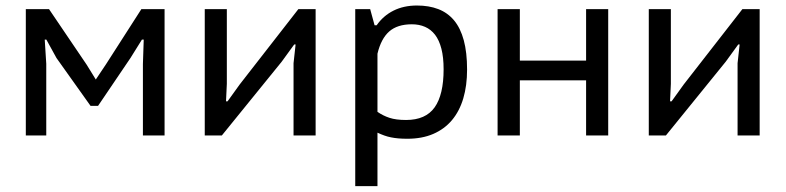

<svg xmlns="http://www.w3.org/2000/svg" viewBox="-20 -479 2778 679"><path d="M485.4 -252.4 488.3 -338.9H481.9L441.4 -273.9L326.7 -104.5H300.3L179.7 -273.9L144 -338.9H138.2L143.6 -253.4V0H71.3V-446.8H153.3L286.6 -250L318.8 -197.8L355 -252L480 -446.8H562V0H485.4Z M1018.1 -255.4 1025.4 -321.8H1020.5L976.1 -260.7L764.6 0H704.1V-446.8H782.2V-182.6L779.3 -120.6H784.7L827.6 -180.2L1035.2 -446.8H1096.2V0H1018.1Z M1236.3 0ZM1236.3 -446.8H1289.1L1304.7 -389.6H1312Q1335.4 -423.3 1371.6 -441.4Q1407.7 -459.5 1454.6 -459.5Q1497.1 -459.5 1530 -446.8Q1563 -434.1 1585.7 -407Q1608.4 -379.9 1620.1 -336.7Q1631.8 -293.5 1631.8 -232.9Q1631.8 -176.3 1618.4 -131.1Q1605 -85.9 1578.4 -54.2Q1551.8 -22.5 1512.2 -5.4Q1472.7 11.7 1420.4 11.7Q1403.3 11.7 1389.4 10.5Q1375.5 9.3 1363 6.8Q1350.6 4.4 1339.1 0.2Q1327.6 -3.9 1314.9 -9.8V179.2H1236.3ZM1436.5 -393.1Q1385.3 -393.1 1356.4 -367.7Q1327.6 -342.3 1314.9 -289.1V-83.5Q1334.5 -69.8 1357.4 -62.3Q1380.4 -54.7 1416 -54.7Q1485.4 -54.7 1517.1 -99.4Q1548.8 -144 1548.8 -233.9Q1548.8 -276.4 1541 -306.6Q1533.2 -336.9 1518.6 -356Q1503.9 -375 1483.2 -384Q1462.4 -393.1 1436.5 -393.1Z M2052.7 -194.8H1818.4V0H1739.7V-446.8H1818.4V-264.6H2052.7V-446.8H2130.9V0H2052.7Z M2588.4 -255.4 2595.7 -321.8H2590.8L2546.4 -260.7L2335 0H2274.4V-446.8H2352.5V-182.6L2349.6 -120.6H2355L2397.9 -180.2L2605.5 -446.8H2666.5V0H2588.4Z"/></svg>

Font: PT Astra Sans
Style: Regular
Weight: 400
Designer: A.Korolkova, I. Chaeva
Foundry: ParaType Ltd
Version: Version 1.001; ttfautohint (v1.6)